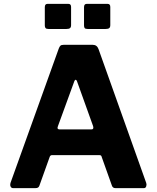

<svg xmlns="http://www.w3.org/2000/svg" viewBox="-20 -974 811 994"><path d="M48 0Q39 0 35 -8Q31 -16 35 -29L284 -722Q288 -733 293 -737.5Q298 -742 310 -742H460Q482 -742 490 -720L737 -27Q740 -19 737 -9.5Q734 0 725 0H578Q563 0 559 -14L507 -160Q506 -165 503.5 -168Q501 -171 494 -171H250Q240 -171 237 -161L184 -13Q182 -7 177.5 -3.5Q173 0 163 0H48ZM453 -304Q467 -304 462 -321L378 -555Q375 -561 371.5 -561Q368 -561 365 -554L280 -321Q273 -304 289 -304ZM348 -938V-844Q348 -833 342.5 -828.5Q337 -824 324 -824H231Q220 -824 216 -828.5Q212 -833 212 -842V-937Q212 -954 226 -954H334Q348 -954 348 -938ZM551 -938V-844Q551 -833 545.5 -828.5Q540 -824 527 -824H434Q422 -824 418.5 -828.5Q415 -833 415 -842V-937Q415 -954 429 -954H537Q551 -954 551 -938Z"/></svg>

Font: Libre Franklin Thin
Style: Bold
Weight: 700
Version: Version 3.000